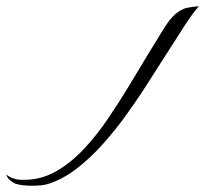

<svg xmlns="http://www.w3.org/2000/svg" viewBox="-405 -350 655 613"><path d="M-303 243Q-317 243 -331.5 241.5Q-346 240 -357 236Q-365 232 -373.5 225Q-382 218 -385 207Q-374 216 -360 220.5Q-346 225 -326 224Q-274 224 -227 197.5Q-180 171 -138.5 127Q-97 83 -61 30Q-25 -23 7 -76Q39 -129 66 -174L115 -254Q137 -290 155.5 -305.5Q174 -321 192 -325Q210 -329 230 -330Q209 -307 177 -256.5Q145 -206 110 -152Q89 -119 60.5 -74.5Q32 -30 -3 18.5Q-38 67 -78 111.5Q-118 156 -162.5 190Q-207 224 -254 238Q-271 243 -303 243Z"/></svg>

Font: Luxurious Script
Style: Regular
Weight: 400
Designer: Robert E. Leuschke
Foundry: Robert E. Leuschke
Version: Version 1.010; ttfautohint (v1.8.3)